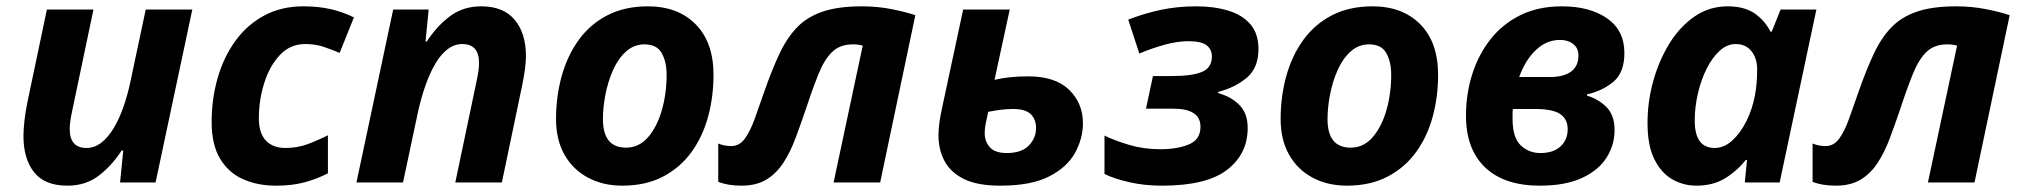

<svg xmlns="http://www.w3.org/2000/svg" viewBox="-20 -576 6385 606"><path d="M54 -147Q54 -165 57 -193.5Q60 -222 66 -251L128 -546H275L208 -227Q200 -190 200 -169Q200 -109 253 -109Q278 -109 299.5 -125.5Q321 -142 338.5 -171Q356 -200 369.5 -238.5Q383 -277 392 -320L440 -546H587L471 0H359L369 -101H364Q332 -52 291 -21Q250 10 193 10Q121 10 87.5 -32.5Q54 -75 54 -147Z M851 10Q794 10 748 -10Q702 -30 675 -74.5Q648 -119 648 -191Q648 -264 667 -330Q686 -396 723 -447Q760 -498 814 -527Q868 -556 937 -556Q986 -556 1024.5 -547Q1063 -538 1097 -521L1052 -409Q1026 -420 1000.5 -428.5Q975 -437 943 -437Q896 -437 863.5 -402.5Q831 -368 814 -314Q797 -260 797 -203Q797 -156 819 -132.5Q841 -109 881 -109Q918 -109 949.5 -120.5Q981 -132 1015 -149V-29Q980 -11 941 -0.5Q902 10 851 10Z M1221 -546H1333L1323 -445H1327Q1359 -494 1400.5 -525Q1442 -556 1499 -556Q1569 -556 1604.5 -513.5Q1640 -471 1640 -399Q1640 -366 1629 -311L1564 0H1417L1484 -319Q1492 -356 1492 -377Q1492 -437 1439 -437Q1414 -437 1392.5 -420.5Q1371 -404 1354 -375Q1337 -346 1323.5 -308Q1310 -270 1300 -226L1252 0H1105Z M1944 10Q1883 10 1835.5 -15.5Q1788 -41 1761.5 -88Q1735 -135 1735 -200Q1735 -272 1753 -336.5Q1771 -401 1807 -450.5Q1843 -500 1897.5 -528Q1952 -556 2025 -556Q2120 -556 2176 -499Q2232 -442 2232 -340Q2232 -271 2215 -208Q2198 -145 2162.5 -96Q2127 -47 2072.5 -18.5Q2018 10 1944 10ZM1956 -110Q1997 -110 2025.5 -143Q2054 -176 2069 -228.5Q2084 -281 2084 -340Q2084 -381 2068.5 -408.5Q2053 -436 2014 -436Q1981 -436 1956 -413.5Q1931 -391 1915 -355Q1899 -319 1891 -278Q1883 -237 1883 -200Q1883 -110 1956 -110Z M2320 10Q2278 10 2247 -2V-123Q2266 -115 2288 -115Q2314 -115 2331 -138.5Q2348 -162 2362 -201Q2376 -240 2392 -286Q2416 -355 2440 -406Q2464 -457 2496 -490Q2528 -523 2577 -539.5Q2626 -556 2700 -556Q2750 -556 2795 -547Q2840 -538 2869 -528L2758 0H2611L2703 -432Q2696 -434 2688 -435Q2680 -436 2672 -436Q2632 -436 2607.5 -413Q2583 -390 2564.5 -345Q2546 -300 2524 -233Q2507 -183 2490.5 -139Q2474 -95 2452 -61.5Q2430 -28 2398.5 -9Q2367 10 2320 10Z M3137 10Q3065 10 3022.5 -11Q2980 -32 2961 -68Q2942 -104 2942 -150Q2942 -184 2954 -238L3020 -546H3167L3119 -324Q3140 -329 3166 -332Q3192 -335 3225 -335Q3311 -335 3354.5 -292.5Q3398 -250 3398 -187Q3398 -139 3373 -93.5Q3348 -48 3291 -19Q3234 10 3137 10ZM3158 -93Q3204 -93 3227 -116.5Q3250 -140 3250 -172Q3250 -199 3233.5 -215.5Q3217 -232 3177 -232Q3143 -232 3099 -223Q3093 -197 3090.5 -183Q3088 -169 3088 -155Q3088 -130 3104 -111.5Q3120 -93 3158 -93Z M3648 10Q3592 10 3544 -1Q3496 -12 3466 -27V-148Q3499 -132 3544.5 -118.5Q3590 -105 3643 -105Q3695 -105 3732 -120Q3769 -135 3769 -176Q3769 -233 3683 -233H3597L3619 -336H3680Q3742 -336 3773.5 -349Q3805 -362 3805 -398Q3805 -420 3788.5 -433Q3772 -446 3730 -446Q3697 -446 3656.5 -435Q3616 -424 3576 -407L3541 -514Q3589 -533 3642 -544.5Q3695 -556 3756 -556Q3812 -556 3856.5 -542.5Q3901 -529 3926.5 -499.5Q3952 -470 3952 -421Q3952 -362 3915.5 -331Q3879 -300 3825 -286V-282Q3866 -271 3892 -244.5Q3918 -218 3918 -172Q3918 -90 3853 -40Q3788 10 3648 10Z M4231 10Q4170 10 4122.5 -15.5Q4075 -41 4048.5 -88Q4022 -135 4022 -200Q4022 -272 4040 -336.5Q4058 -401 4094 -450.5Q4130 -500 4184.5 -528Q4239 -556 4312 -556Q4407 -556 4463 -499Q4519 -442 4519 -340Q4519 -271 4502 -208Q4485 -145 4449.5 -96Q4414 -47 4359.5 -18.5Q4305 10 4231 10ZM4243 -110Q4284 -110 4312.5 -143Q4341 -176 4356 -228.5Q4371 -281 4371 -340Q4371 -381 4355.5 -408.5Q4340 -436 4301 -436Q4268 -436 4243 -413.5Q4218 -391 4202 -355Q4186 -319 4178 -278Q4170 -237 4170 -200Q4170 -110 4243 -110Z M4840 10Q4728 10 4667.5 -47.5Q4607 -105 4607 -211Q4607 -279 4626.5 -341Q4646 -403 4684 -451.5Q4722 -500 4778.5 -528Q4835 -556 4910 -556Q4998 -556 5052.5 -518Q5107 -480 5107 -409Q5107 -348 5073.5 -319Q5040 -290 4989 -278V-274Q5024 -264 5050 -238.5Q5076 -213 5076 -165Q5076 -119 5051 -79Q5026 -39 4973.5 -14.5Q4921 10 4840 10ZM4775 -333H4873Q4915 -333 4938.5 -350Q4962 -367 4962 -401Q4962 -424 4945.5 -437Q4929 -450 4904 -450Q4861 -450 4827.5 -418Q4794 -386 4775 -333ZM4842 -93Q4883 -93 4905.5 -114Q4928 -135 4928 -168Q4928 -200 4904.5 -216Q4881 -232 4826 -232H4755Q4754 -224 4754 -216Q4754 -208 4754 -201Q4754 -142 4779.5 -117.5Q4805 -93 4842 -93Z M5334 10Q5294 10 5259 -9.5Q5224 -29 5202 -72.5Q5180 -116 5180 -188Q5180 -255 5198 -320Q5216 -385 5249 -438.5Q5282 -492 5328.5 -524Q5375 -556 5433 -556Q5485 -556 5517.5 -534Q5550 -512 5568 -476H5572L5600 -546H5713L5597 0H5487L5494 -71H5490Q5461 -35 5423.5 -12.5Q5386 10 5334 10ZM5392 -109Q5422 -109 5448 -133Q5474 -157 5492.5 -194.5Q5511 -232 5519 -275Q5526 -311 5526 -357Q5526 -392 5508 -414.5Q5490 -437 5458 -437Q5431 -437 5407.5 -415.5Q5384 -394 5366.5 -359Q5349 -324 5339 -281Q5329 -238 5329 -195Q5329 -109 5392 -109Z M5774 10Q5732 10 5701 -2V-123Q5720 -115 5742 -115Q5768 -115 5785 -138.5Q5802 -162 5816 -201Q5830 -240 5846 -286Q5870 -355 5894 -406Q5918 -457 5950 -490Q5982 -523 6031 -539.5Q6080 -556 6154 -556Q6204 -556 6249 -547Q6294 -538 6323 -528L6212 0H6065L6157 -432Q6150 -434 6142 -435Q6134 -436 6126 -436Q6086 -436 6061.5 -413Q6037 -390 6018.5 -345Q6000 -300 5978 -233Q5961 -183 5944.5 -139Q5928 -95 5906 -61.5Q5884 -28 5852.5 -9Q5821 10 5774 10Z"/></svg>

Font: BC Sans
Style: Bold Italic
Weight: 700
Italic angle: -12°
Designer: Monotype Design Team
Province of B.C.
Foundry: Monotype Imaging Inc.
Version: Version 2.000;GOOG;noto-source:20170915:90ef993387c0